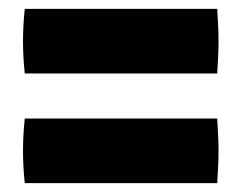

<svg xmlns="http://www.w3.org/2000/svg" viewBox="-20 -562 546 434"><path d="M471 -294Q472 -275 473 -257Q474 -239 474 -221Q474 -202 473 -184.5Q472 -167 471 -148H36Q34 -167 33 -184.5Q32 -202 32 -221Q32 -239 33 -257Q34 -275 36 -294ZM471 -542Q472 -523 473 -505Q474 -487 474 -469Q474 -450 473 -432.5Q472 -415 471 -396H36Q34 -415 33 -432.5Q32 -450 32 -469Q32 -487 33 -505Q34 -523 36 -542Z"/></svg>

Font: Ranchers
Style: Regular
Weight: 400
Designer: Pablo Impallari, Brenda Gallo
Foundry: Pablo Impallari, Brenda Gallo
Version: Version 1.000; ttfautohint (v0.8) -G 200 -r 50